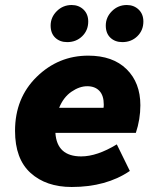

<svg xmlns="http://www.w3.org/2000/svg" viewBox="-20 -734 640 766"><path d="M266 12Q164 12 102 -44Q40 -100 40 -212Q40 -343 126.5 -427.5Q213 -512 332 -512Q430 -512 485 -458Q540 -404 540 -314Q540 -258 522 -204H201Q207 -110 304 -110Q367 -110 446 -158L498 -52Q404 12 266 12ZM216 -304H393Q394 -308 394 -317Q394 -353 376.5 -371.5Q359 -390 328 -390Q297 -390 265 -368Q233 -346 216 -304ZM248 -566Q219 -566 200.5 -583.5Q182 -601 182 -632Q182 -665 206.5 -689.5Q231 -714 266 -714Q294 -714 313 -696Q332 -678 332 -648Q332 -613 308 -589.5Q284 -566 248 -566ZM468 -566Q439 -566 420.5 -583.5Q402 -601 402 -632Q402 -665 426.5 -689.5Q451 -714 486 -714Q514 -714 533 -696Q552 -678 552 -648Q552 -613 528 -589.5Q504 -566 468 -566Z"/></svg>

Font: TypoPRO Source Code Pro
Style: Italic
Weight: 900
Italic angle: -11°
Monospace: yes
Designer: Paul D. Hunt, Teo Tuominen
Foundry: Adobe Systems Incorporated
Version: Version 1.030;PS 1.0;hotconv 1.0.84;makeotf.lib2.5.63406